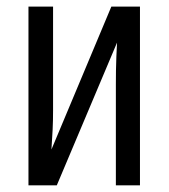

<svg xmlns="http://www.w3.org/2000/svg" viewBox="-20 -556 506 576"><path d="M139.2 -536.1V-224.6Q139.2 -210 138.9 -195.8Q138.7 -181.6 137.9 -167.5Q137.2 -153.3 136.2 -138.4Q135.3 -123.5 134.3 -107.4L314 -536.1H399.9V0H327.6V-302.2Q327.6 -323.2 327.9 -344.2Q328.1 -365.2 329.1 -386.2Q330.1 -407.2 331.1 -428.2L150.4 0H65.4V-536.1Z"/></svg>

Font: Open Sans Condensed
Style: Regular
Weight: 400
Width: 3
Designer: Monotype Design Team
Foundry: Monotype Imaging Inc.
Version: Version 3.000